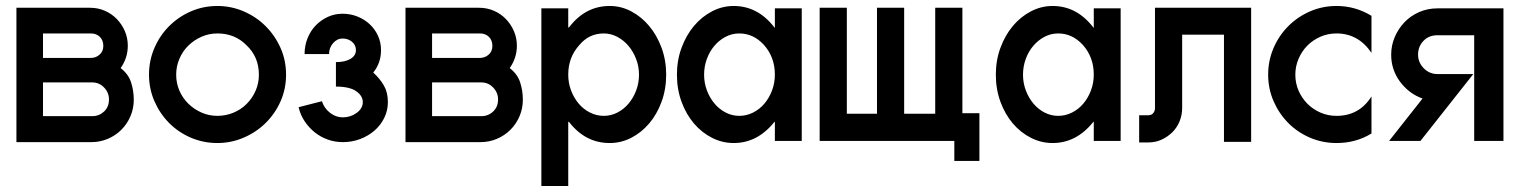

<svg xmlns="http://www.w3.org/2000/svg" viewBox="-20 -474 5091 643"><path d="M281 -448Q308 -448 331 -438Q354 -428 371 -410.5Q388 -393 398 -370Q408 -347 408 -321Q408 -280 384 -246Q410 -226 419 -198Q428 -170 428 -140Q428 -111 417 -85Q406 -59 386.5 -39.5Q367 -20 341 -9Q315 2 286 2H35V-448ZM124 -198V-85H289Q312 -85 328.5 -100.5Q345 -116 345 -141Q345 -164 328.5 -181Q312 -198 289 -198ZM124 -362V-280H150H284Q301 -280 313.5 -291Q326 -302 326 -320Q326 -339 314.5 -350.5Q303 -362 284 -362Z M708 -454Q754 -454 796 -436Q838 -418 869.5 -386.5Q901 -355 919.5 -313.5Q938 -272 938 -224Q938 -176 919.5 -134.5Q901 -93 869.5 -62Q838 -31 796 -13Q754 5 708 5Q661 5 619 -13Q577 -31 546 -62.5Q515 -94 497 -135.5Q479 -177 479 -224Q479 -271 497 -313Q515 -355 546.5 -386.5Q578 -418 619.5 -436Q661 -454 708 -454ZM806 -322Q767 -362 708 -362Q680 -362 655 -351Q630 -340 611 -321.5Q592 -303 581 -277.5Q570 -252 570 -224Q570 -195 581 -170Q592 -145 611 -126.5Q630 -108 655 -97Q680 -86 708 -86Q736 -86 761.5 -96.5Q787 -107 806 -126Q825 -145 836 -170Q847 -195 847 -224Q847 -283 806 -322Z M1000 -293Q1000 -321 1010 -346Q1020 -371 1037.5 -389Q1055 -407 1078 -417.5Q1101 -428 1127 -428Q1154 -428 1177.5 -418.5Q1201 -409 1218.5 -392.5Q1236 -376 1246 -354Q1256 -332 1256 -306Q1256 -263 1230 -231Q1253 -210 1266 -187Q1279 -164 1279 -132Q1279 -104 1267 -79.5Q1255 -55 1234.5 -37Q1214 -19 1186.5 -8.5Q1159 2 1128 2Q1102 2 1078 -6.5Q1054 -15 1034.5 -30.5Q1015 -46 1000.5 -67.5Q986 -89 980 -115L1058 -135Q1066 -111 1085.5 -96Q1105 -81 1128 -81Q1154 -81 1174.5 -96Q1195 -111 1195 -132Q1195 -153 1173 -168.5Q1151 -184 1105 -184V-266Q1136 -266 1154 -277Q1172 -288 1172 -306Q1172 -323 1159 -334Q1146 -345 1127 -345Q1109 -345 1095.5 -329.5Q1082 -314 1082 -293Z M1584 -448Q1611 -448 1634 -438Q1657 -428 1674 -410.5Q1691 -393 1701 -370Q1711 -347 1711 -321Q1711 -280 1687 -246Q1713 -226 1722 -198Q1731 -170 1731 -140Q1731 -111 1720 -85Q1709 -59 1689.5 -39.5Q1670 -20 1644 -9Q1618 2 1589 2H1338V-448ZM1427 -198V-85H1592Q1615 -85 1631.5 -100.5Q1648 -116 1648 -141Q1648 -164 1631.5 -181Q1615 -198 1592 -198ZM1427 -362V-280H1453H1587Q1604 -280 1616.5 -291Q1629 -302 1629 -320Q1629 -339 1617.5 -350.5Q1606 -362 1587 -362Z M1793 -446H1883V-381Q1885 -383 1887 -384Q1941 -454 2022 -454Q2060 -454 2094 -436Q2128 -418 2154 -387Q2180 -356 2195.5 -314Q2211 -272 2211 -224Q2211 -175 2195.5 -133Q2180 -91 2154 -60.5Q2128 -30 2094 -12.5Q2060 5 2022 5Q1941 5 1887 -64L1883 -67V149H1793ZM1921 -324Q1883 -283 1883 -224Q1883 -196 1892.5 -171Q1902 -146 1918 -127Q1934 -108 1956 -97Q1978 -86 2002 -86Q2026 -86 2047.5 -97Q2069 -108 2085 -127Q2101 -146 2110.5 -171Q2120 -196 2120 -224Q2120 -251 2110.5 -276Q2101 -301 2085 -320Q2069 -339 2047.5 -350.5Q2026 -362 2002 -362Q1953 -362 1921 -324Z M2665 -446V-2H2575V-67L2572 -64Q2516 5 2437 5Q2399 5 2364.5 -12.5Q2330 -30 2304 -60.5Q2278 -91 2262.5 -133Q2247 -175 2247 -224Q2247 -272 2262.5 -314Q2278 -356 2304 -387Q2330 -418 2364.5 -436Q2399 -454 2437 -454Q2517 -454 2572 -384L2573 -383Q2573 -381 2575 -381V-446ZM2538 -324Q2503 -362 2456 -362Q2431 -362 2409.5 -350.5Q2388 -339 2372 -320Q2356 -301 2347 -276Q2338 -251 2338 -224Q2338 -196 2347.5 -171Q2357 -146 2373 -127Q2389 -108 2410.5 -97Q2432 -86 2456 -86Q2480 -86 2502 -97Q2524 -108 2540 -127Q2556 -146 2565.5 -171Q2575 -196 2575 -224Q2575 -283 2538 -324Z M2725 -2V-448H2816V-93H2917V-448H3008V-93H3112V-448H3203V-95H3260V65H3176V-2Z M3733 -446V-2H3643V-67L3640 -64Q3584 5 3505 5Q3467 5 3432.5 -12.5Q3398 -30 3372 -60.5Q3346 -91 3330.5 -133Q3315 -175 3315 -224Q3315 -272 3330.5 -314Q3346 -356 3372 -387Q3398 -418 3432.5 -436Q3467 -454 3505 -454Q3585 -454 3640 -384L3641 -383Q3641 -381 3643 -381V-446ZM3606 -324Q3571 -362 3524 -362Q3499 -362 3477.5 -350.5Q3456 -339 3440 -320Q3424 -301 3415 -276Q3406 -251 3406 -224Q3406 -196 3415.5 -171Q3425 -146 3441 -127Q3457 -108 3478.5 -97Q3500 -86 3524 -86Q3548 -86 3570 -97Q3592 -108 3608 -127Q3624 -146 3633.5 -171Q3643 -196 3643 -224Q3643 -283 3606 -324Z M4170 -448V1H4079V-358H3939V-112Q3939 -89 3930.5 -68Q3922 -47 3906.5 -31.5Q3891 -16 3870.5 -6.5Q3850 3 3826 3H3795V-88H3826Q3836 -88 3842 -95Q3848 -102 3848 -112V-448Z M4456 -454Q4519 -454 4573 -421V-297Q4529 -362 4456 -362Q4427 -362 4402 -351Q4377 -340 4358.5 -321.5Q4340 -303 4329 -277.5Q4318 -252 4318 -224Q4318 -195 4329 -170Q4340 -145 4358.5 -126.5Q4377 -108 4402 -97Q4427 -86 4456 -86Q4532 -86 4573 -151V-27Q4521 5 4456 5Q4409 5 4367 -13Q4325 -31 4294 -62.5Q4263 -94 4245 -135.5Q4227 -177 4227 -224Q4227 -271 4245 -313Q4263 -355 4294.5 -386.5Q4326 -418 4367.5 -436Q4409 -454 4456 -454Z M4744 -144Q4699 -160 4669 -200Q4639 -240 4639 -291Q4639 -322 4651 -350Q4663 -378 4683.5 -399.5Q4704 -421 4732.5 -433.5Q4761 -446 4794 -446H5015V-2H4917V-356H4794Q4765 -356 4747 -337Q4729 -318 4729 -291Q4729 -265 4748 -245.5Q4767 -226 4794 -226H4914L4737 -2H4632Z"/></svg>

Font: Fundamental  Brigade
Style: Regular
Weight: 400
Designer: Peter Wiegel, original typeface by Arno Drescher 1935
Foundry: Peter Wiegel
Version: Version 0.000 2012 initial release